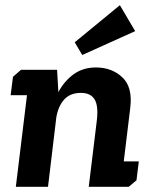

<svg xmlns="http://www.w3.org/2000/svg" viewBox="-20 -720 581 740"><path d="M501 -600 297 -508 268 -557 442 -700ZM61 -451H200L205 -365Q228 -408 264 -434Q300 -460 350 -460Q411 -460 451.5 -422Q492 -384 482 -304L457 -98H515L506 -25L476 0H322L353 -254Q360 -312 344.5 -337Q329 -362 292 -362Q250 -362 227 -336Q204 -310 197 -267L165 0H41L84 -353H21L30 -424Z"/></svg>

Font: Zilla Slab
Style: Bold Italic
Weight: 700
Italic angle: -6°
Designer: Typotheque.com
Foundry: Typotheque type foundry
Version: Version 1.1; 2017; ttfautohint (v1.6)